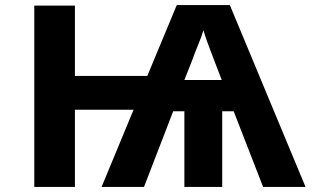

<svg xmlns="http://www.w3.org/2000/svg" viewBox="-20 -736 1240 756"><path d="M115 0V-714H275V-437H560L676 -716H885L1183 0H1016L900 -298H855V0H706V-298H662L547 0H380L506 -304H275V0ZM706 -421H853L822 -502Q812 -528 799.5 -561.5Q787 -595 781 -617Q775 -595 761 -561.5Q747 -528 738 -502Z"/></svg>

Font: Noto Sans Mono ExtraBold
Style: Regular
Weight: 800
Designer: Monotype Design Team
Foundry: Monotype Imaging Inc.
Version: Version 2.014